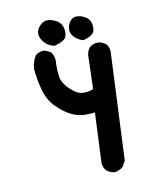

<svg xmlns="http://www.w3.org/2000/svg" viewBox="-76 -699 651 771"><g transform="rotate(-10 250.0 -313.0)"><path d="M293 -238.8Q278.3 -236.8 260.7 -236.8Q255.4 -236.8 250 -236.8Q221.2 -237.8 193.8 -252Q166.5 -266.1 138.7 -293.9Q110.4 -322.3 98.4 -365.2Q86.4 -408.2 82.5 -454.1Q84.5 -483.4 99.6 -506.3Q113.3 -518.6 132.8 -518.6Q135.7 -518.6 140.1 -518.1L161.6 -507.3L162.6 -505.9Q174.3 -489.3 174.3 -467.8Q174.3 -461.9 173.3 -455.6Q173.3 -451.7 173.3 -447.8Q173.3 -432.1 175.8 -408.7Q178.7 -380.4 208 -352.5Q236.3 -324.7 261 -324.7Q285.6 -324.7 302.2 -332.5L306.2 -470.2Q308.1 -487.8 319.3 -501Q333.5 -513.2 352.1 -513.2Q357.4 -513.2 363.8 -512.2L385.3 -501.5L385.7 -500.5Q397.5 -487.3 397.5 -467.8L377.4 -27.8L364.7 -4.4Q349.1 9.3 329.1 11.2Q311.5 9.3 296.9 -2Q285.6 -15.1 283.7 -33.2ZM139.2 -623 142.1 -625.5Q154.3 -636.7 170.4 -636.7Q179.2 -636.7 189 -633.3Q216.8 -624.5 226.1 -604.5Q231.9 -591.3 231.9 -578.1Q231.9 -570.8 230.2 -563.5Q228.5 -556.2 222.2 -549.8Q210.4 -538.1 179.7 -530.8Q155.3 -535.2 139.6 -553.2Q123.5 -571.3 123.5 -589.4Q123.5 -607.4 139.2 -623ZM261.7 -553.7Q254.4 -561.5 251.5 -569.3Q248.5 -577.1 248.5 -582Q248.5 -606.9 265.1 -623Q273.9 -631.3 287.6 -631.3Q296.9 -631.3 306.2 -628.4Q335.4 -618.7 342.3 -596.7Q345.7 -585.4 345.7 -576.7Q345.7 -567.9 342.8 -560.1Q336.9 -543.5 298.3 -532.7H296.9L295.4 -533.2Q276.4 -539.1 261.7 -553.7Z"/></g></svg>

Font: Bakudai
Style: Medium
Weight: 500
Version: Version 1.48